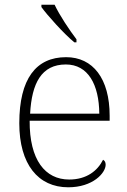

<svg xmlns="http://www.w3.org/2000/svg" viewBox="-20 -786 539 816"><path d="M296 -606H305V-619C276 -657 233 -721 212 -766H156V-756C181 -721 252 -642 296 -606ZM270 10C375 10 429 -51 429 -86C429 -97 425 -103 418 -107C395 -61 349 -23 274 -23C172 -23 105 -106 106 -273H446V-294C446 -452 375 -543 261 -543C133 -543 62 -451 62 -262C62 -88 142 10 270 10ZM402 -303H108C115 -432 156 -512 260 -512C354 -512 401 -427 402 -303Z"/></svg>

Font: Noto Serif Telugu ExtraLight
Style: Regular
Weight: 200
Designer: Jelle Bosma - Monotype Design Team
Foundry: Monotype Imaging Inc.
Version: Version 2.005